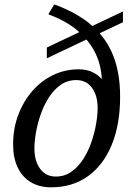

<svg xmlns="http://www.w3.org/2000/svg" viewBox="-20 -788 561 820"><path d="M198 12Q148 12 111.5 -10Q75 -32 55.5 -73Q36 -114 36 -170Q36 -238 57.5 -296Q79 -354 117.5 -398.5Q156 -443 207 -467.5Q258 -492 317 -492Q351 -492 378 -478.5Q405 -465 421 -441.5Q437 -418 437 -389L415 -436Q415 -503 388.5 -558.5Q362 -614 311.5 -657Q261 -700 188 -726V-730L211 -768H215Q312 -732 373 -678.5Q434 -625 463.5 -550.5Q493 -476 493 -375Q493 -256 457 -169Q421 -82 355 -35Q289 12 198 12ZM218 -34Q256 -34 285 -54.5Q314 -75 335.5 -108.5Q357 -142 370.5 -181.5Q384 -221 390.5 -259Q397 -297 397 -325Q397 -381 372.5 -413.5Q348 -446 306 -446Q268 -446 239 -425.5Q210 -405 188.5 -371.5Q167 -338 153.5 -298.5Q140 -259 133.5 -221.5Q127 -184 127 -155Q127 -100 151.5 -67Q176 -34 218 -34ZM180 -539V-585L505 -739V-693Z"/></svg>

Font: Platypi Light
Style: Italic
Weight: 300
Italic angle: -13°
Designer: David Sargent
Foundry: Bolt Cutter Type
Version: Version 1.200